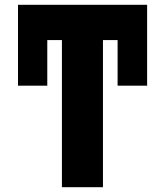

<svg xmlns="http://www.w3.org/2000/svg" viewBox="-20 -780 688 800"><path d="M55 -423H177V-613H238V0H409V-613H470V-423H593V-760H55Z"/></svg>

Font: Noto Sans Condensed Black
Style: Regular
Weight: 900
Width: 3
Designer: Monotype Design Team
Foundry: Monotype Imaging Inc.
Version: Version 2.013